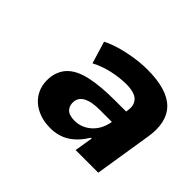

<svg xmlns="http://www.w3.org/2000/svg" viewBox="-83 -831 540 540"><g transform="rotate(45 187.0 -561.0)"><path d="M160 -406Q128 -406 103.5 -419Q79 -432 67 -455.5Q55 -479 59 -510Q64 -540 84.5 -557.5Q105 -575 142.5 -582.5Q180 -590 234 -590H288L280 -541H222Q159 -541 154 -507Q152 -490 161.5 -479.5Q171 -469 193 -469Q221 -469 242.5 -488Q264 -507 270 -540L279 -598Q282 -620 269 -632.5Q256 -645 223 -645Q200 -645 171 -639Q142 -633 115 -619L95 -685Q122 -699 162 -707.5Q202 -716 237 -716Q316 -716 349 -682.5Q382 -649 371 -583L344 -413H254L263 -468H260Q241 -437 216.5 -421.5Q192 -406 160 -406Z"/></g></svg>

Font: Mulish ExtraLight ExtraBold
Style: Italic
Weight: 800
Italic angle: -9°
Version: Version 3.603